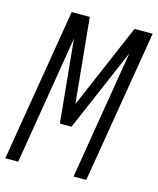

<svg xmlns="http://www.w3.org/2000/svg" viewBox="-112 -813 733 891"><g transform="rotate(15 254.5 -367.5)"><path d="M-1 0 121 -735H208L248 -327L423 -735H510L388 0H327L429 -619L258 -221H202L163 -619L61 0Z"/></g></svg>

Font: Iosevka SS04 Light Oblique
Style: Regular
Weight: 300
Italic angle: -9°
Monospace: yes
Designer: Belleve Invis
Foundry: Belleve Invis
Version: Version 19.0.0; ttfautohint (v1.8.4)